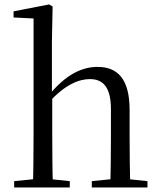

<svg xmlns="http://www.w3.org/2000/svg" viewBox="-20 -825 703 845"><path d="M42.3 0H287.1V-27.8L183.7 -38.6H151.1L42.3 -27.8ZM124.7 0H213.1C210.9 -48.6 209.9 -160.9 209.9 -228.5V-399.2L208.5 -411.6V-641L211.5 -796.5L196.1 -805.5L39.7 -775.1V-748.1L127.7 -743.7V-228.5C127.7 -160.9 126.7 -48.6 124.7 0ZM384 0H629V-27.8L523.7 -38.6H491.5L384 -27.8ZM465 0H554.2C551.4 -48.6 550.4 -158.7 550.4 -228.5V-341.1C550.4 -477.9 497.2 -530.6 409.5 -530.6C337.6 -530.6 266.6 -493.6 196.2 -407H174.4L193.4 -372.6C265.8 -453.4 328.5 -476.9 375.4 -476.9C432.8 -476.9 468.2 -442.6 468.2 -344.3V-228.5C468.2 -158.7 467.2 -48.6 465 0Z"/></svg>

Font: Source Han Serif CN VF
Style: Regular
Weight: 250
Designer: Ryoko NISHIZUKA 西塚涼子 (kana & ideographs); Frank Grießhammer (Latin, Greek & Cyrillic); Wenlong ZHANG 张文龙 (bopomofo); San
Foundry: Adobe
Version: Version 2.002;hotconv 1.1.0;makeotfexe 2.6.0